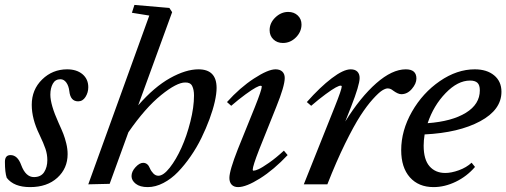

<svg xmlns="http://www.w3.org/2000/svg" viewBox="-37 -745 2047 776"><path d="M84.5 11.2Q19 11.2 -9.8 -26.4Q-17.1 -47.9 -17.1 -90.8Q-17.1 -118.2 5.4 -118.2Q34.2 -118.2 48.8 -77.6Q66.9 -29.3 100.1 -29.3Q128.4 -29.3 141.4 -49.3Q154.3 -69.3 154.3 -98.1Q154.3 -120.6 147 -142.8Q139.6 -165 122.1 -201.7Q91.3 -264.6 91.3 -321.3Q91.3 -382.8 133.3 -423.8Q175.3 -464.8 234.4 -464.8Q272.9 -464.8 296.4 -445.1Q319.8 -425.3 319.8 -392.6Q319.8 -371.1 308.6 -353.3Q297.4 -335.4 278.8 -335.4Q247.6 -335.4 243.2 -376.5Q240.7 -397.9 231 -411.4Q221.2 -424.8 207 -424.8Q186.5 -424.8 176.5 -406.7Q166.5 -388.7 166.5 -362.3Q166.5 -321.8 199.7 -248.5Q212.9 -219.7 219.2 -203.4Q225.6 -187 231 -164.8Q236.3 -142.6 236.3 -122.1Q236.3 -64.5 194.8 -26.6Q153.3 11.2 84.5 11.2Z M319.8 0 566.4 -682.1 496.1 -693.4 506.3 -725.1 647.5 -712.9 658.7 -695.8 521.5 -319.3Q586.4 -393.6 650.1 -429.2Q713.9 -464.8 765.1 -464.8Q838.4 -464.8 838.4 -389.6Q838.4 -366.7 831.1 -334Q823.7 -301.3 809.8 -263.7Q795.9 -226.1 777.1 -187.5Q758.3 -148.9 733.6 -113.3Q709 -77.6 682.1 -49.8Q655.3 -22 623.3 -5.4Q591.3 11.2 560.1 11.2Q528.8 11.2 511.7 -2.2Q494.6 -15.6 494.6 -33.2Q494.6 -51.8 510.7 -69.3Q526.9 -86.9 541.5 -86.9Q560.1 -86.9 568.8 -64.9Q573.7 -53.2 582.8 -43.9Q591.8 -34.7 603 -34.7Q623.5 -34.7 649.2 -67.4Q674.8 -100.1 696.3 -147.7Q717.8 -195.3 732.4 -253.4Q747.1 -311.5 747.1 -358.9Q747.1 -382.8 739.7 -397.5Q732.4 -412.1 711.9 -411.6Q677.7 -412.1 614 -360.6Q550.3 -309.1 481.9 -210.4L406.2 -2Z M1106.4 -571.3Q1083 -571.3 1067.9 -585.9Q1052.7 -600.6 1052.7 -623Q1052.7 -652.3 1075.9 -674.6Q1099.1 -696.8 1127.9 -696.8Q1151.4 -696.8 1166.5 -682.4Q1181.6 -668 1181.6 -646Q1181.6 -616.7 1159.2 -594Q1136.7 -571.3 1106.4 -571.3ZM925.3 11.2Q908.7 11.2 899.4 1.5Q890.1 -8.3 890.1 -25.9Q890.1 -55.2 924.3 -142.1L993.2 -312.5Q1021 -382.3 1021 -395Q1021 -398.4 1016.1 -398.4Q1010.7 -398.4 996.6 -390.9Q982.4 -383.3 955.8 -364Q929.2 -344.7 897.5 -317.4L880.4 -332.5Q932.6 -390.6 989.5 -427.7Q1046.4 -464.8 1076.7 -464.8Q1094.2 -464.8 1104 -455.6Q1113.8 -446.3 1113.8 -429.7Q1113.8 -397.5 1079.6 -313L1010.3 -140.1Q984.4 -73.7 984.4 -59.1Q984.4 -55.2 987.8 -55.2Q994.6 -55.2 1008.3 -61.3Q1022 -67.4 1050 -86.9Q1078.1 -106.4 1110.4 -136.2L1125.5 -118.2Q1069.8 -59.1 1013.9 -23.9Q958 11.2 925.3 11.2Z M1190.9 0 1315.9 -313Q1344.2 -383.8 1344.2 -395.5Q1344.2 -398.9 1339.4 -398.9Q1334 -398.9 1319.8 -391.4Q1305.7 -383.8 1279.1 -364.3Q1252.4 -344.7 1220.7 -317.4L1203.1 -332.5Q1256.3 -392.6 1303.7 -428.7Q1351.1 -464.8 1380.4 -464.8Q1397.9 -464.8 1407.2 -455.6Q1416.5 -446.3 1416.5 -429.7Q1416.5 -401.4 1381.8 -313L1358.4 -253.9Q1419.9 -352.5 1483.9 -408.7Q1547.9 -464.8 1603 -464.8Q1646 -464.8 1646 -427.7Q1646 -407.2 1627.7 -385.7Q1609.4 -364.3 1585 -364.3Q1571.8 -364.3 1551.8 -378.9Q1541.5 -387.7 1529.8 -387.7Q1521 -387.7 1507.3 -379.2Q1493.7 -370.6 1470 -344.5Q1446.3 -318.4 1419.9 -277.8Q1393.6 -237.3 1357.9 -164.8Q1322.3 -92.3 1286.1 0Z M1715.3 11.2Q1654.8 11.2 1619.6 -28.3Q1584.5 -67.9 1584.5 -138.2Q1584.5 -217.3 1627.9 -293.5Q1671.4 -369.6 1740.7 -417.2Q1810.1 -464.8 1881.8 -464.8Q1930.7 -464.8 1960.2 -440.4Q1989.7 -416 1989.7 -374Q1989.7 -301.3 1903.6 -254.9Q1817.4 -208.5 1679.2 -201.7Q1675.3 -177.2 1675.3 -156.2Q1675.3 -100.1 1699 -73Q1722.7 -45.9 1762.7 -45.9Q1787.1 -45.9 1817.6 -56.9Q1848.1 -67.9 1869.1 -87.4L1882.8 -70.3Q1850.1 -32.2 1805.2 -10.5Q1760.3 11.2 1715.3 11.2ZM1862.8 -419.4Q1813 -419.4 1764.2 -368.9Q1715.3 -318.4 1691.4 -247.1Q1789.6 -254.4 1845.9 -289.1Q1902.3 -323.7 1902.3 -379.9Q1902.3 -401.4 1892.6 -410.4Q1882.8 -419.4 1862.8 -419.4Z"/></svg>

Font: Elstob 6pt Medium
Style: Italic
Weight: 500
Italic angle: -20°
Designer: Peter S. Baker
Version: Version 1.015